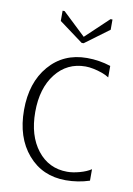

<svg xmlns="http://www.w3.org/2000/svg" viewBox="-77 -702 525 758"><g transform="rotate(10 185.0 -323.5)"><path d="M208 -540 112 -611V-652H120L212 -565L304 -652H312V-611L216 -540ZM335 -10Q289 5 240 5Q146 5 88 -62.5Q30 -130 30 -240Q30 -350 88 -417.5Q146 -485 240 -485Q289 -485 335 -470V-424Q323 -432 306 -438Q289 -444 271.5 -447.5Q254 -451 240 -451Q166 -451 120.5 -393Q75 -335 75 -240Q75 -145 120.5 -87Q166 -29 240 -29Q262 -29 289.5 -36.5Q317 -44 335 -56Z"/></g></svg>

Font: Glametrix
Style: Light
Weight: 300
Designer: gluk
Foundry: gluk
Version: Version 0.40